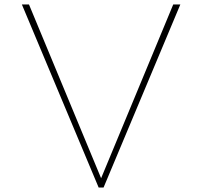

<svg xmlns="http://www.w3.org/2000/svg" viewBox="-20 -845 911 865"><path d="M424.5 0H446.5L792.5 -825H760.5L435.5 -42L110.5 -825H78.5Z"/></svg>

Font: Spartan Thin
Style: Regular
Weight: 100
Designer: Matt Bailey, Mirko Velimirovic
Foundry: Matt Bailey
Version: Version 1.003; ttfautohint (v1.8.3)